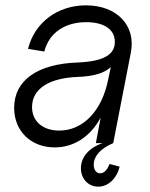

<svg xmlns="http://www.w3.org/2000/svg" viewBox="-20 -536 562 719"><path d="M185 16C258 16 320 -26 357 -96L339 0H364C312 18 283 53 283 94C283 133 310 163 348 163C385 163 417 133 428 88L390 78C382 100 370 113 355 113C341 113 331 100 331 81C331 49 356 20 404 0L470 -339C490 -440 418 -516 302 -516C195 -516 109 -451 85 -353L146 -343C163 -412 222 -453 303 -453C369 -453 410 -426 410 -380C411 -331 367 -306 272 -302C120 -297 33 -235 33 -132C33 -45 96 16 185 16ZM202 -47C140 -47 100 -82 100 -135C100 -203 163 -244 272 -248C330 -250 371 -262 395 -285L385 -238C362 -121 291 -47 202 -47Z"/></svg>

Font: Uncut Sans Book Italic
Style: Regular
Weight: 350
Italic angle: -11°
Designer: Kasper Nordkvist
Foundry: UNCUT.wtf
Version: Version 1.304;Glyphs 3.2 (3246)